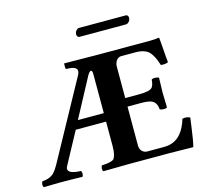

<svg xmlns="http://www.w3.org/2000/svg" viewBox="-115 -954 1185 1090"><g transform="rotate(-15 478.0 -409.0)"><path d="M702.1 -770H428.2Q414.1 -771.5 413.1 -788.1Q413.1 -805.7 428.7 -816.9Q434.1 -819.8 438 -819.8H713.9Q727.1 -818.4 728 -803.2Q728 -784.2 711.9 -772.9Q706.5 -770.5 702.1 -770ZM111.8 -102.1 363.8 -562Q389.2 -607.9 324.7 -612.8Q318.4 -613.3 312 -612.8Q304.7 -614.3 304.2 -620.1V-645L306.2 -647L513.2 -645H811Q838.4 -645 859.9 -648.9Q863.3 -647.5 863.8 -646Q864.7 -642.6 868.2 -594.2Q873 -523.4 876 -501Q857.9 -492.7 833 -496.1Q810.5 -566.9 780.3 -586.9Q754.9 -603 714.8 -603H629.9Q603.5 -603 592.3 -572.8Q588.9 -563 588.9 -554.2V-367.2H669.9Q732.4 -367.2 748 -384.3Q759.3 -398.4 761.2 -429.2Q769.5 -437.5 795.4 -432.6Q801.8 -431.2 804.2 -429.2Q802.2 -368.7 801.8 -342.8Q801.8 -322.8 804.2 -254.9Q795.9 -246.6 769.5 -251.5Q763.2 -252.9 761.2 -254.9Q758.3 -298.8 725.6 -310.1Q705.1 -316.9 669.9 -316.9H588.9V-89.8Q588.9 -56.6 615.7 -44.9Q623 -42 629.9 -42H731Q825.2 -42 864.7 -147.5Q868.7 -158.7 872.1 -169.9Q897.5 -175.3 917 -165Q914.6 -149.4 910.2 -114.7Q899.4 -32.7 890.1 2Q889.2 2 752 0H516.1Q515.1 0 361.8 2Q353.5 -6.3 358.9 -25.4Q360.4 -29.8 361.8 -32.2Q418.5 -34.7 432.6 -47.9Q448.7 -65.4 449.2 -122.1V-266.1H271L169.9 -79.1Q150.4 -43 213.4 -34.2Q224.1 -32.7 238.8 -32.2Q247.1 -23.9 242.2 -4.4Q240.7 0 238.8 2Q164.6 0 106 0Q84 0 12.2 2Q3.9 -6.3 8.8 -25.4Q10.3 -29.8 12.2 -32.2Q59.6 -35.6 83.5 -61Q97.7 -76.7 111.8 -102.1ZM296.9 -315.9H449.2V-544.9Q449.2 -568.4 439.5 -567.4Q430.7 -564.5 419.9 -545.9Z"/></g></svg>

Font: Linux Libertine O
Style: Bold
Weight: 700
Designer: Philipp H. Poll
Foundry: Philipp H. Poll
Version: Version 5.0.0